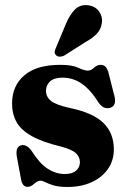

<svg xmlns="http://www.w3.org/2000/svg" viewBox="-20 -732 508 764"><path d="M238 -39.5Q267.5 -39.5 282.8 -53Q298 -66.5 298 -86.5Q298 -107 282.5 -122Q267 -137 223.5 -148.5Q149 -166.5 106.2 -190.5Q63.5 -214.5 45.8 -246.5Q28 -278.5 28 -320Q28 -390.5 76.8 -432.2Q125.5 -474 220 -474Q267 -474 291.2 -462.5Q315.5 -451 329 -451Q342 -451 354.2 -462.5Q366.5 -474 381 -474Q390.5 -474 398 -468Q405.5 -462 411 -445.5L433 -358.5Q447 -314 421 -304Q394 -294 373.5 -322Q340 -375.5 305.2 -399.2Q270.5 -423 228.5 -423Q195.5 -423 179.2 -408.2Q163 -393.5 163 -370.5Q163 -347 182.2 -331Q201.5 -315 257 -302.5Q350 -283.5 391.5 -242.8Q433 -202 433 -138Q433 -93 409.2 -59.2Q385.5 -25.5 344 -6.8Q302.5 12 249 12Q214.5 12 193.8 5.8Q173 -0.5 161 -6.8Q149 -13 142 -13Q129 -13 116 -0.8Q103 11.5 89.5 11.5Q69.5 11.5 64 -17.5L48 -103Q39.5 -146 62.5 -153.5Q85 -160.5 106.5 -130.5Q137 -82 169.5 -60.8Q202 -39.5 238 -39.5ZM242.5 -637.5Q258 -674 278.5 -694.5Q299 -715 331 -711Q360 -707 374.5 -686Q389 -665 385.5 -642Q382.5 -616.5 366.2 -598.8Q350 -581 320 -564.5L235 -510.5Q226.5 -506.5 217.5 -506.5Q208.5 -506.5 203 -512.5Q196.5 -519 197.8 -527Q199 -535 203.5 -544Z"/></svg>

Font: Fraunces 72pt Soft
Style: Bold
Weight: 700
Version: Version 1.000;[b76b70a41]